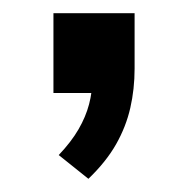

<svg xmlns="http://www.w3.org/2000/svg" viewBox="-20 -141 285 291"><path d="M114 130 69 94Q88 74 99 55Q110 36 115 17Q120 -2 120 -22L142 0H61V-121H184V-37Q184 -6 177.5 22.5Q171 51 156 77.5Q141 104 114 130Z"/></svg>

Font: Nunito Sans 11pt SemiBold
Style: Regular
Weight: 600
Version: Version 3.101;gftools[0.9.27]